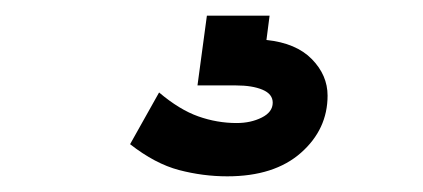

<svg xmlns="http://www.w3.org/2000/svg" viewBox="-20 -20 540 245"><path d="M270 205Q239 205 208.5 197Q178 189 146 164L183 98Q209 120 233 128.5Q257 137 282 137Q300 137 314 130Q328 123 328 111Q328 100 315 94.5Q302 89 281 89H232L244 0H324L320 31Q358 35 378 55.5Q398 76 398 102Q398 145 364 175Q330 205 270 205Z"/></svg>

Font: Inconsolata
Style: Bold
Weight: 700
Monospace: yes
Designer: Raph Levien, Cyreal, Brenton Simpson
Foundry: Raph Levien, Cyreal, Google
Version: Version 3.100; ttfautohint (v1.8.4.7-5d5b)